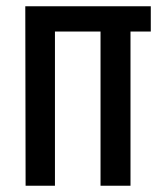

<svg xmlns="http://www.w3.org/2000/svg" viewBox="-20 -595 503 615"><path d="M463 -575V-494H398V0H302V-494H156V0H62L61 -575Z"/></svg>

Font: Khand Medium
Style: Regular
Weight: 500
Designer: Devanagari: Sanchit Sawaria, Jyotish Sonowal; Latin: Satya Rajpurohit
Foundry: Indian Type Foundry
Version: Version 1.100;PS 1.0;hotconv 1.0.78;makeotf.lib2.5.61930; tt